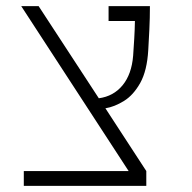

<svg xmlns="http://www.w3.org/2000/svg" viewBox="-20 -606 626 626"><path d="M57.6 0V-48.3H399.4L49.3 -585.9H106L302.2 -285.6Q350.1 -292 379.6 -327.9Q409.2 -363.8 414.1 -424.3Q416 -451.2 417.7 -480.2Q419.4 -509.3 419.9 -537.6H334V-585.9H468.8Q468.8 -547.4 467 -510.5Q465.3 -473.6 463.4 -442.9Q459.5 -375.5 437.3 -335.7Q415 -295.9 384.3 -276.9Q353.5 -257.8 323.7 -252.9L457 -48.3V0Z"/></svg>

Font: Cascadia Mono NF ExtraLight
Style: Regular
Weight: 200
Monospace: yes
Designer: Aaron Bell
Foundry: Saja Typeworks
Version: Version 2404.023; ttfautohint (v1.8.4)